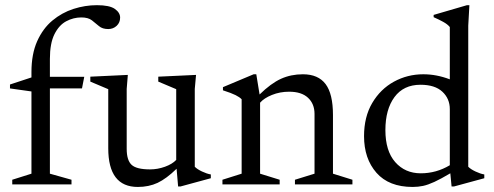

<svg xmlns="http://www.w3.org/2000/svg" viewBox="-20 -730 1954 760"><path d="M177.5 -42.5 263 -18.5V0H28.5V-18.5L104.5 -42.5V-368L19.5 -380V-395.5L104.5 -423.5V-444.5Q104.5 -516 127 -566.5Q149.5 -617 187.2 -648.5Q225 -680 271 -694.8Q317 -709.5 363.5 -709.5Q413.5 -709.5 434.5 -694.8Q455.5 -680 455.5 -660.5Q455.5 -640.5 441.8 -627.8Q428 -615 408.5 -615Q385.5 -615 372 -626.5Q358.5 -638 343.8 -649.5Q329 -661 302 -661Q270.5 -661 242 -645.8Q213.5 -630.5 195.5 -594.5Q177.5 -558.5 177.5 -496.5V-426H313.5L304.5 -380H177.5Z M481.5 -141Q481.5 -95.5 501 -77.5Q520.5 -59.5 574 -59.5Q604 -59.5 633 -70Q662 -80.5 677.5 -97V-377L606.5 -407V-426.5L756 -433.5L751 -378V-70Q760 -60.5 779.5 -51.2Q799 -42 814.5 -39.5V-24.5L695 8H685L679 -62Q638.5 -22.5 603.8 -6.2Q569 10 525.5 10Q408.5 10 408.5 -143V-377L337.5 -407V-426.5L486 -433.5L481.5 -378Z M1147.5 -18.5 1225 -42.5V-279Q1225 -319 1199.2 -343Q1173.5 -367 1124.5 -367Q1088 -367 1056.5 -354.2Q1025 -341.5 1009.5 -323.5V-42.5L1087 -18.5V0H860.5V-18.5L936.5 -42.5V-337Q928.5 -345.5 912.5 -353.5Q896.5 -361.5 862.5 -372.5V-385L984 -436H994.5L1007.5 -356Q1052.5 -400 1092 -418Q1131.5 -436 1179 -436Q1239.5 -436 1268.8 -397.2Q1298 -358.5 1298 -274.5V-42.5L1375 -18.5V0H1147.5Z M1767.5 8 1762.5 -44Q1724.5 -21.5 1699.5 -10Q1674.5 1.5 1654.8 5.8Q1635 10 1613.5 10Q1519.5 10 1470.2 -46Q1421 -102 1421 -191Q1421 -267.5 1453.5 -322.5Q1486 -377.5 1539.5 -406.8Q1593 -436 1655.5 -436Q1708 -436 1760.5 -416V-623Q1751.5 -634 1734.8 -643.2Q1718 -652.5 1696.5 -662V-671L1828.5 -709.5H1838L1833.5 -628.5V-70Q1842.5 -60.5 1862 -51.2Q1881.5 -42 1897 -39.5V-24.5L1777.5 8ZM1760.5 -298Q1760.5 -339.5 1731 -367Q1701.5 -394.5 1644.5 -394.5Q1577.5 -394.5 1541.5 -345.8Q1505.5 -297 1505.5 -215Q1505.5 -132.5 1544.5 -88.2Q1583.5 -44 1645.5 -44Q1707 -44 1760.5 -76Z"/></svg>

Font: Newsreader Text
Style: Regular
Weight: 400
Designer: Hugues Gentile
Foundry: Production Type
Version: Version 1.002